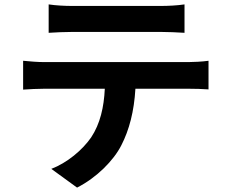

<svg xmlns="http://www.w3.org/2000/svg" viewBox="-20 -787 1040 872"><path d="M201 -767V-638C232 -640 274 -642 309 -642C371 -642 652 -642 710 -642C745 -642 784 -640 818 -638V-767C784 -762 744 -760 710 -760C652 -760 371 -760 308 -760C275 -760 234 -762 201 -767ZM85 -511V-380C113 -382 151 -384 181 -384H456C452 -300 435 -225 394 -163C354 -105 284 -47 213 -20L330 65C419 20 496 -58 531 -127C567 -197 589 -281 595 -384H836C864 -384 902 -383 927 -381V-511C900 -507 857 -505 836 -505C776 -505 243 -505 181 -505C150 -505 115 -508 85 -511Z"/></svg>

Font: Noto Sans CJK SC
Style: Bold
Weight: 700
Designer: Ryoko NISHIZUKA 西塚涼子 (kana, bopomofo & ideographs); Paul D. Hunt (Latin, Greek & Cyrillic); Sandoll Communications 산돌커뮤니
Foundry: Adobe
Version: Version 2.004;hotconv 1.0.118;makeotfexe 2.5.65603